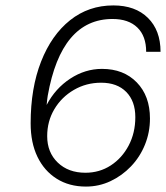

<svg xmlns="http://www.w3.org/2000/svg" viewBox="-20 -680 612 708"><path d="M93 -225Q93 -355 131.5 -453Q170 -551 238.5 -605.5Q307 -660 398 -660Q479 -660 525.5 -614Q572 -568 572 -489H519Q519 -547 486.5 -578.5Q454 -610 395 -610Q206 -610 156 -327Q154 -315 152 -293Q184 -354 239 -390Q294 -426 356 -426Q436 -426 484.5 -376Q533 -326 533 -243Q533 -192 514.5 -146.5Q496 -101 463 -66.5Q430 -32 387.5 -12Q345 8 297 8Q235 8 189 -21Q143 -50 118 -102Q93 -154 93 -225ZM154 -178Q154 -118 193 -80.5Q232 -43 295 -43Q347 -43 388.5 -70Q430 -97 454.5 -143.5Q479 -190 479 -248Q479 -307 445.5 -341Q412 -375 353 -375Q298 -375 252.5 -348.5Q207 -322 180.5 -277.5Q154 -233 154 -178Z"/></svg>

Font: Overused Grotesk Light
Style: Italic
Weight: 300
Italic angle: -10°
Version: Version 0.003